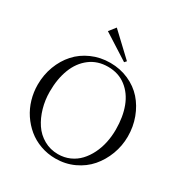

<svg xmlns="http://www.w3.org/2000/svg" viewBox="-212 -1091 1196 1259"><g transform="rotate(30 386.0 -461.5)"><path d="M387.2 11.2Q327.1 11.2 273.2 -8.3Q219.2 -27.8 178 -62Q136.7 -96.2 106.4 -141.6Q76.2 -187 60.5 -241Q44.9 -294.9 44.9 -351.1Q44.9 -425.3 69.8 -491.5Q94.7 -557.6 138.9 -606.7Q183.1 -655.8 247.6 -684.3Q312 -712.9 387.2 -712.9Q462.4 -712.9 526.6 -684.3Q590.8 -655.8 634.3 -606.7Q677.7 -557.6 702.4 -491.5Q727.1 -425.3 727.1 -351.1Q727.1 -280.3 702.4 -214.8Q677.7 -149.4 634.3 -99.1Q590.8 -48.8 526.4 -18.8Q461.9 11.2 387.2 11.2ZM136.2 -351.1Q136.2 -287.1 153.1 -228.3Q169.9 -169.4 200.7 -123.3Q231.4 -77.1 280 -49.6Q328.6 -22 387.2 -22Q434.6 -22 475.1 -40Q515.6 -58.1 544.9 -89.4Q574.2 -120.6 595 -162.4Q615.7 -204.1 626 -252Q636.2 -299.8 636.2 -351.1Q636.2 -447.3 608.2 -521.5Q580.1 -595.7 523.2 -639.4Q466.3 -683.1 387.2 -683.1Q308.1 -683.1 250.7 -639.4Q193.4 -595.7 164.8 -521.5Q136.2 -447.3 136.2 -351.1ZM268.1 -884.8 461.9 -761.2 475.1 -775.9 307.1 -934.1Z"/></g></svg>

Font: Ortica Linear Light
Style: Regular
Weight: 300
Designer: Benedetta Bovani
Foundry: Collletttivo
Version: Version 2.000;Glyphs 3.1.2 (3151)